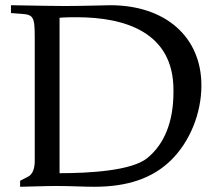

<svg xmlns="http://www.w3.org/2000/svg" viewBox="-20 -712 833 735"><path d="M341 3C469 3 565 -30 635 -99C707 -170 751 -278 751 -385C751 -571 613 -692 402 -692C385 -692 298 -689 228 -689C191 -689 136 -690 22 -692V-662L62 -659C108 -656 113 -647 113 -569V-95C113 -66 104 -44 88 -36L57 -20V3C173 0 173 0 196 0C254 0 298 3 341 3ZM644 -359C644 -247 610 -161 544 -107C484 -58 321 -49 208 -49V-644C230 -646 252 -646 274 -646C458 -646 644 -589 644 -368Z"/></svg>

Font: Asana Math
Style: Regular
Weight: 400
Version: Version 000.958